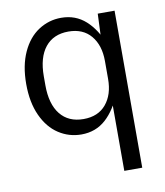

<svg xmlns="http://www.w3.org/2000/svg" viewBox="-81 -577 724 843"><g transform="rotate(-10 281.5 -155.0)"><path d="M485 -500H410L405 -380L430 -356Q402 -429 357 -469.5Q312 -510 248 -510Q193 -510 147 -480Q101 -450 74 -391Q47 -332 47 -250Q47 -168 74 -109Q101 -50 147 -20Q193 10 248 10Q312 10 357 -30.5Q402 -71 430 -144L405 -120V200H485ZM129 -230V-270Q129 -354 165.5 -399.5Q202 -445 269 -445Q334 -445 369.5 -402.5Q405 -360 405 -290V-210Q405 -140 369.5 -97.5Q334 -55 269 -55Q202 -55 165.5 -100.5Q129 -146 129 -230Z"/></g></svg>

Font: TASA Orbiter VF Text
Style: Regular
Weight: 400
Designer: Weizhong Zhang
Foundry: 本地遙控
Version: Version 1.001;Glyphs 3.2 (3192)